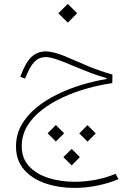

<svg xmlns="http://www.w3.org/2000/svg" viewBox="-20 -632 679 978"><path d="M222.7 46.9 264.6 88.9 306.6 46.9 264.6 4.9ZM383.8 47.4 425.8 89.4 467.8 47.4 425.8 5.4ZM302.7 168.5 345.2 210.4 386.7 168.5 345.2 126.5ZM213.4 -370.1Q170.4 -370.1 140.6 -342.3Q110.8 -314.5 86.4 -248.5L83.5 -240.7L107.9 -231.9L110.8 -239.3Q132.8 -294.4 156.2 -317.9Q179.7 -341.3 213.4 -341.3Q231.9 -341.3 262.9 -331.5Q293.9 -321.8 350.6 -297.4Q404.3 -274.9 445.1 -259.5Q485.8 -244.1 522.5 -234.4V-229.5Q460.4 -219.2 395.5 -199.7Q330.6 -180.2 271 -150.9Q211.4 -121.6 164.1 -82.8Q116.7 -43.9 89.1 5.4Q61.5 54.7 61.5 114.3Q61.5 185.5 102.8 232.4Q144 279.3 211.7 302.2Q279.3 325.2 358.4 325.2Q414.6 325.2 472.4 314Q530.3 302.7 583.5 280.8L568.8 253.4Q521 273.4 467 283.7Q413.1 293.9 359.9 293.9Q289.1 293.9 227.5 274.7Q166 255.4 128.4 215.1Q90.8 174.8 90.8 112.3Q90.8 56.2 119.1 9.5Q147.5 -37.1 195.6 -73.7Q243.7 -110.4 303.7 -137.7Q363.8 -165 428 -182.6Q492.2 -200.2 551.8 -208.5L552.7 -252.4Q522.9 -260.7 494.4 -270.3Q465.8 -279.8 434.1 -292.7Q402.3 -305.7 363.3 -323.2Q301.3 -351.1 268.3 -360.6Q235.4 -370.1 213.4 -370.1ZM277.3 -564.5 325.2 -516.6 373 -564.5 325.2 -612.3Z"/></svg>

Font: Estedad-FD VF
Style: Regular
Weight: 100
Designer: Amin Abedi
Version: Version 7.3